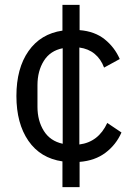

<svg xmlns="http://www.w3.org/2000/svg" viewBox="-20 -650 554 784"><path d="M305 114H235V9Q145 -4 96 -75Q47 -146 47 -258Q47 -371 96.5 -441.5Q146 -512 235 -525V-630H305V-527Q367 -522 407.5 -489.5Q448 -457 469 -409L405 -374Q392 -409 366.5 -430Q341 -451 304 -456V-60Q343 -65 371.5 -87Q400 -109 418 -148L476 -109Q454 -59 411 -26.5Q368 6 305 11ZM133 -214Q133 -157 159 -115.5Q185 -74 236 -63V-453Q185 -443 159 -401.5Q133 -360 133 -302Z"/></svg>

Font: IBM Plex Sans Var
Style: Regular
Weight: 400
Designer: Mike Abbink, Paul van der Laan, Pieter van Rosmalen
Foundry: Bold Monday
Version: Version 3.000